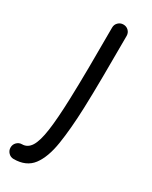

<svg xmlns="http://www.w3.org/2000/svg" viewBox="-241 -556 664 840"><g transform="rotate(30 91.5 -136.0)"><path d="M115.2 -510.7Q130.9 -510.7 141.4 -500.2Q151.9 -489.7 151.9 -474.1Q151.9 -361.8 151.1 -270.8Q150.4 -179.7 147.9 -108.4Q144 -1 131.8 77.1Q119.6 155.3 87.9 197.3Q56.2 239.3 -7.3 239.3Q-22.5 239.3 -33.2 228.3Q-43.9 217.3 -43.9 202.1Q-43.9 186.5 -33.2 175.8Q-22.5 165 -7.3 165Q20.5 165 37.4 138.2Q54.2 111.3 62.7 50.8Q71.3 -9.8 74.7 -111.3Q77.1 -182.1 77.9 -272Q78.6 -361.8 78.6 -474.1Q78.6 -489.7 89.4 -500.2Q100.1 -510.7 115.2 -510.7Z"/></g></svg>

Font: Mikhak Regular
Style: Regular
Weight: 400
Designer: Amin Abedi
Version: Version 3.3